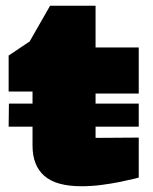

<svg xmlns="http://www.w3.org/2000/svg" viewBox="-20 -637 532 667"><path d="M263 10Q175 10 134 -26Q93 -62 93 -131V-319H10V-444L83 -493L154 -617H312V-472H462V-312H312V-158L462 -159V-20Q462 -20 444 -15.5Q426 -11 396.5 -5Q367 1 332 5.5Q297 10 263 10ZM10 -197 11 -277H462V-197Z"/></svg>

Font: Rowdies
Style: Bold
Weight: 700
Designer: Jaikishan Patel
Version: Version 1.000; ttfautohint (v1.8.3)